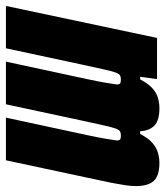

<svg xmlns="http://www.w3.org/2000/svg" viewBox="7 -583 558 648"><g transform="rotate(90 286.0 -259.0)"><path d="M-18 0 90 -510H229L221 -453H230Q244 -480 259.5 -494Q275 -508 292 -513Q309 -518 327 -518Q368 -518 385.5 -501.5Q403 -485 405 -453H414Q428 -480 444 -494Q460 -508 477.5 -513Q495 -518 512 -518Q555 -518 572.5 -499Q590 -480 590 -438Q590 -422 587 -402Q584 -382 579 -356L503 0H359L418 -274Q427 -317 431 -340.5Q435 -364 436 -374Q436 -384 431.5 -386Q427 -388 419 -388Q411 -388 405.5 -385Q400 -382 395.5 -369.5Q391 -357 385 -329.5Q379 -302 368 -252L314 0H170L229 -274Q238 -317 242 -340.5Q246 -364 247 -374Q247 -384 242.5 -386Q238 -388 230 -388Q222 -388 216.5 -385Q211 -382 206.5 -369.5Q202 -357 196 -329.5Q190 -302 179 -252L125 0Z"/></g></svg>

Font: Saira Condensed Black
Style: Italic
Weight: 900
Width: 3
Italic angle: -12°
Designer: Hector Gatti with collaboration of the Omnibus-Type team
Foundry: Omnibus-Type
Version: Version 1.101